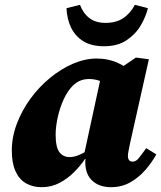

<svg xmlns="http://www.w3.org/2000/svg" viewBox="-20 -761 670 797"><path d="M153 16Q116 16 88 0Q60 -16 44.5 -50Q29 -84 29 -136Q29 -192 50 -247.5Q71 -303 106.5 -351.5Q142 -400 187.5 -437.5Q233 -475 283 -496.5Q333 -518 381 -518Q406 -518 427.5 -513.5Q449 -509 468 -500.5Q487 -492 504 -480L438 -400Q414 -419 392.5 -426Q371 -433 350 -433Q340 -433 329 -431Q318 -429 307 -423.5Q296 -418 285 -408Q261 -385 244.5 -349Q228 -313 219.5 -273.5Q211 -234 211 -202Q211 -150 226.5 -129.5Q242 -109 269 -109Q284 -109 298.5 -114Q313 -119 326.5 -126.5Q340 -134 353 -143L355 -101H333Q314 -73 287 -46Q260 -19 226.5 -1.5Q193 16 153 16ZM441 16Q393 16 364 -10Q335 -36 334 -85Q334 -88 334 -90.5Q334 -93 334.5 -96Q335 -99 335 -101H325L400 -447H434L544 -522L598 -515L520 -167Q517 -150 514 -137Q511 -124 511 -113Q511 -102 516 -96Q521 -90 531 -90Q544 -90 555.5 -104Q567 -118 587 -146L629 -120Q610 -86 583 -55Q556 -24 520.5 -4Q485 16 441 16ZM412 -569Q360 -569 326.5 -589.5Q293 -610 275.5 -645.5Q258 -681 256 -727L312 -741Q325 -706 351 -686Q377 -666 418 -666Q461 -666 490.5 -685Q520 -704 540 -741L594 -727Q586 -693 564.5 -656Q543 -619 505.5 -594Q468 -569 412 -569Z"/></svg>

Font: Source Serif 4 Black
Style: Italic
Weight: 900
Italic angle: -12°
Designer: Frank Grießhammer
Foundry: Adobe Systems Incorporated
Version: Version 4.004;hotconv 1.0.116;makeotfexe 2.5.65601